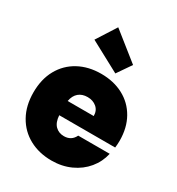

<svg xmlns="http://www.w3.org/2000/svg" viewBox="-200 -972 1016 1103"><g transform="rotate(30 308.0 -420.5)"><path d="M592 -287Q592 -264 589 -241H218Q221 -195 243.5 -172.5Q266 -150 301 -150Q350 -150 371 -194H580Q567 -136 529.5 -90.5Q492 -45 435 -19Q378 7 309 7Q226 7 161.5 -28Q97 -63 60.5 -128Q24 -193 24 -281Q24 -369 60 -433.5Q96 -498 160.5 -533Q225 -568 309 -568Q392 -568 456 -534Q520 -500 556 -436.5Q592 -373 592 -287ZM392 -336Q392 -372 368 -392.5Q344 -413 308 -413Q272 -413 249 -393.5Q226 -374 219 -336ZM377 -610 176 -718 259 -848 441 -703Z"/></g></svg>

Font: Fz Poppins ExtBd
Style: Regular
Weight: 800
Designer: Ninad Kale (Devanagari), Jonny Pinhorn (Latin)
Foundry: Indian Type Foundry
Version: Vit hóa bi Vntype.Com & FontZin.Com